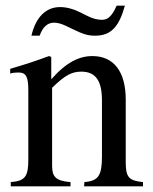

<svg xmlns="http://www.w3.org/2000/svg" viewBox="-20 -658 540 678"><path d="M392 -638C375 -601 362 -588 339 -588C324 -588 305 -593 286 -603L262 -615C238 -627 214 -633 192 -633C142 -633 106 -597 91 -532H120C131 -563 148 -578 171 -578C183 -578 197 -574 212 -567L235 -556C276 -536 291 -532 316 -532C371 -532 400 -562 421 -638ZM485 0V-15C436 -20 424 -31 424 -85V-306C424 -405 382 -460 306 -460C260 -460 214 -438 162 -379H161V-457L153 -460C104 -442 71 -431 16 -415V-398C23 -401 34 -402 45 -402C73 -402 80 -386 80 -337V-94C80 -35 69 -19 18 -15V0H229V-15C178 -19 164 -33 164 -72V-348C210 -393 234 -405 267 -405C316 -405 340 -375 340 -304V-105C340 -39 328 -19 278 -15L277 0Z"/></svg>

Font: XITS Math
Style: Regular
Weight: 400
Designer: MicroPress Inc., with final additions and corrections provided by Coen Hoffman, Elsevier (retired)
Version: Version 1.108